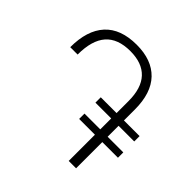

<svg xmlns="http://www.w3.org/2000/svg" viewBox="-181 -896 1067 1067"><g transform="rotate(45 352.5 -362.0)"><path d="M558 -334V-248H681V-206H558V0H500V-206H376V-248H500V-334H376V-376H500V-470Q500 -572 452 -623Q404 -674 311 -674Q213 -674 165 -619.5Q117 -565 117 -453H59Q59 -585 122.5 -654.5Q186 -724 311 -724Q430 -724 494 -657.5Q558 -591 558 -462V-376H681V-334Z"/></g></svg>

Font: Noto Sans Armenian Light
Style: Regular
Weight: 300
Designer: Monotype Design team
Foundry: Monotype Imaging Inc.
Version: Version 1.000